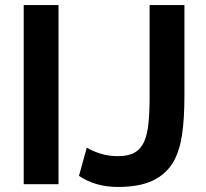

<svg xmlns="http://www.w3.org/2000/svg" viewBox="-20 -730 817 761"><path d="M212 -710H74V0H212ZM447 11Q532 11 585 -14Q638 -39 667 -88Q692 -132 701.5 -195.5Q711 -259 711 -349V-710H573V-349Q573 -284 568.5 -241Q564 -198 552 -170Q539 -140 514 -125.5Q489 -111 447 -111Q409 -111 375.5 -122Q342 -133 324 -145L293 -33Q358 11 447 11Z"/></svg>

Font: RT Raleway Bold
Style: Regular
Weight: 400
Designer: Matt McInerney, Pablo Impallari, Rodrigo Fuenzalida — Edited by Milan Moffatt in April 2016
Foundry: Matt McInerney, Pablo Impallari, Rodrigo Fuenzalida — Edited by Milan Moffatt in April 2016
Version: Version 3.001